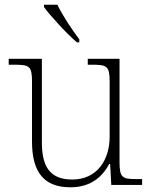

<svg xmlns="http://www.w3.org/2000/svg" viewBox="-20 -786 645 816"><path d="M307 -606H317V-619C288 -657 245 -721 224 -766H167V-756C192 -721 264 -642 307 -606ZM279 10C363 10 414 -32 444 -89H448L453 0H584V-25H558C501 -25 488 -30 488 -97V-536H353V-511H368C435 -511 446 -506 446 -438V-205C446 -107 393 -23 287 -23C183 -23 158 -90 158 -183V-536H17V-511H38C105 -511 116 -506 116 -439V-184C116 -51 170 10 279 10Z"/></svg>

Font: Noto Serif Ethiopic ExtraLight
Style: Regular
Weight: 200
Designer: Monotype Design Team
Foundry: Monotype Imaging Inc.
Version: Version 2.102